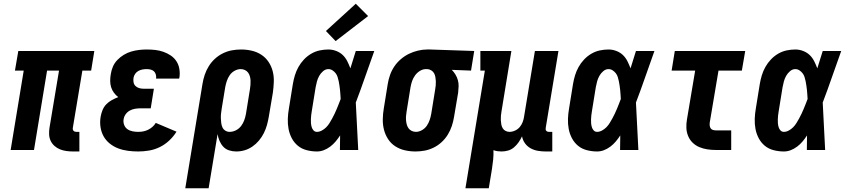

<svg xmlns="http://www.w3.org/2000/svg" viewBox="-20 -803 4540 1028"><path d="M371 8Q353 8 335 5.5Q317 3 301 -3.5Q285 -10 272 -21.5Q259 -33 251.5 -48.5Q244 -64 243 -82.5Q242 -101 245 -119L296 -425H232L162 0H37L107 -425H60L78 -530H485L468 -425H421L370 -119Q369 -114 370 -110Q371 -106 373.5 -103Q376 -100 380 -98.5Q384 -97 388 -97H405V8Z M720 8Q693 8 665.5 4.5Q638 1 613 -8.5Q588 -18 567.5 -34.5Q547 -51 534.5 -73.5Q522 -96 518 -123.5Q514 -151 519 -179Q522 -196 529 -213.5Q536 -231 549 -244.5Q562 -258 578.5 -267Q595 -276 613 -283Q600 -293 590 -306.5Q580 -320 575 -336Q570 -352 570 -370Q570 -388 573 -405Q576 -426 584.5 -446Q593 -466 608.5 -482Q624 -498 643 -509.5Q662 -521 682.5 -527Q703 -533 724 -535.5Q745 -538 765 -538Q789 -538 811.5 -535.5Q834 -533 855 -525.5Q876 -518 894 -506Q912 -494 924 -476Q936 -458 940 -435.5Q944 -413 941 -390Q940 -388 940 -386Q940 -384 939 -382H815Q815 -382 815 -383Q815 -384 816 -384Q817 -395 814 -405Q811 -415 804 -421.5Q797 -428 786.5 -430.5Q776 -433 765 -433Q754 -433 743 -431Q732 -429 721.5 -423.5Q711 -418 704 -408Q697 -398 695 -387Q693 -375 695 -363Q697 -351 705 -343Q713 -335 724.5 -331.5Q736 -328 748 -328H804L787 -223H731Q717 -223 702.5 -220.5Q688 -218 675 -211Q662 -204 653 -191.5Q644 -179 642 -165Q639 -150 644.5 -135Q650 -120 662 -111.5Q674 -103 689.5 -100Q705 -97 720 -97Q734 -97 747 -99.5Q760 -102 772.5 -108Q785 -114 796 -123.5Q807 -133 814 -145L925 -98Q909 -72 886 -50.5Q863 -29 835.5 -15.5Q808 -2 778.5 3Q749 8 720 8Z M972 205 1064 -353Q1068 -378 1076 -402Q1084 -426 1097.5 -448Q1111 -470 1130.5 -488Q1150 -506 1173.5 -517.5Q1197 -529 1221.5 -533.5Q1246 -538 1271 -538Q1300 -538 1328 -531.5Q1356 -525 1379 -510Q1402 -495 1417.5 -472Q1433 -449 1440 -422Q1447 -395 1446 -365.5Q1445 -336 1441 -307L1419 -177Q1415 -154 1409 -132.5Q1403 -111 1392.5 -90Q1382 -69 1366.5 -50.5Q1351 -32 1331.5 -18.5Q1312 -5 1290 1.5Q1268 8 1245 8Q1225 8 1206.5 2Q1188 -4 1175.5 -17.5Q1163 -31 1155.5 -48.5Q1148 -66 1145 -85L1097 205ZM1209 -97Q1227 -97 1243.5 -105.5Q1260 -114 1271 -128.5Q1282 -143 1288 -160Q1294 -177 1297 -194L1318 -324Q1320 -336 1321 -348Q1322 -360 1321.5 -371.5Q1321 -383 1318 -394Q1315 -405 1308.5 -414Q1302 -423 1291.5 -428Q1281 -433 1269 -433Q1252 -433 1236 -424Q1220 -415 1210 -400.5Q1200 -386 1194.5 -369.5Q1189 -353 1186 -337L1167 -221Q1165 -208 1163.5 -195Q1162 -182 1162.5 -169.5Q1163 -157 1164.5 -144.5Q1166 -132 1171 -121Q1176 -110 1186.5 -103.5Q1197 -97 1209 -97Z M1677 8Q1649 8 1622 1Q1595 -6 1575 -22.5Q1555 -39 1542.5 -62.5Q1530 -86 1525 -112.5Q1520 -139 1521 -167Q1522 -195 1527 -223L1548 -353Q1552 -377 1559 -400Q1566 -423 1578 -444.5Q1590 -466 1607.5 -484.5Q1625 -503 1646.5 -515.5Q1668 -528 1691.5 -533Q1715 -538 1738 -538Q1760 -538 1780.5 -530Q1801 -522 1815.5 -508Q1830 -494 1839.5 -475Q1849 -456 1856 -437Q1863 -460 1870.5 -483.5Q1878 -507 1885 -530H1984Q1959 -461 1935 -391.5Q1911 -322 1885 -254Q1889 -190 1891.5 -126.5Q1894 -63 1898 0H1800Q1800 -19 1800.5 -38.5Q1801 -58 1801 -78Q1790 -61 1777 -45.5Q1764 -30 1748 -18Q1732 -6 1714 1Q1696 8 1677 8ZM1677 -97Q1690 -97 1703 -104Q1716 -111 1726.5 -121.5Q1737 -132 1744.5 -144.5Q1752 -157 1759 -169.5Q1766 -182 1772 -195Q1778 -208 1783.5 -221Q1789 -234 1794 -247Q1799 -260 1804 -273Q1803 -285 1802.5 -297Q1802 -309 1800.5 -321Q1799 -333 1797.5 -344.5Q1796 -356 1793.5 -368Q1791 -380 1787.5 -391Q1784 -402 1777 -411Q1770 -420 1760 -426.5Q1750 -433 1738 -433Q1723 -433 1710 -422Q1697 -411 1689 -396.5Q1681 -382 1677 -367Q1673 -352 1670 -336L1649 -206Q1647 -196 1646 -185Q1645 -174 1644.5 -163.5Q1644 -153 1645 -142.5Q1646 -132 1649 -122Q1652 -112 1659 -104.5Q1666 -97 1677 -97ZM1777 -583 1725 -637 1885 -783 1951 -717Z M2205 8Q2175 8 2147 1.5Q2119 -5 2096 -20Q2073 -35 2058 -58Q2043 -81 2036 -108Q2029 -135 2029.5 -164.5Q2030 -194 2035 -223L2056 -353Q2060 -378 2068.5 -402Q2077 -426 2091.5 -447.5Q2106 -469 2126.5 -486.5Q2147 -504 2170 -515Q2193 -526 2218 -532Q2243 -538 2267 -538Q2271 -538 2275 -538Q2279 -538 2283 -538L2519 -530L2502 -425L2399 -429Q2410 -418 2418.5 -404Q2427 -390 2431.5 -374Q2436 -358 2435.5 -341Q2435 -324 2433 -307L2411 -177Q2407 -152 2399 -128Q2391 -104 2377.5 -82Q2364 -60 2344.5 -42Q2325 -24 2301.5 -12.5Q2278 -1 2253.5 3.5Q2229 8 2205 8ZM2207 -97Q2223 -97 2239 -106Q2255 -115 2265 -129.5Q2275 -144 2280.5 -160.5Q2286 -177 2289 -194L2310 -324Q2312 -335 2313 -346.5Q2314 -358 2313.5 -369Q2313 -380 2311 -391Q2309 -402 2304 -411Q2299 -420 2289.5 -426Q2280 -432 2269 -433H2265Q2264 -433 2263 -433Q2262 -433 2260 -433Q2244 -433 2228.5 -423.5Q2213 -414 2202.5 -399.5Q2192 -385 2186.5 -369Q2181 -353 2178 -336L2157 -206Q2155 -194 2154 -182Q2153 -170 2154 -158.5Q2155 -147 2158 -136Q2161 -125 2167.5 -116Q2174 -107 2184.5 -102Q2195 -97 2207 -97Z M2472 205 2576 -425H2552V-530H2718L2665 -206Q2663 -195 2662 -183Q2661 -171 2661.5 -159.5Q2662 -148 2664 -137Q2666 -126 2671.5 -116.5Q2677 -107 2687 -102Q2697 -97 2708 -97Q2723 -97 2738 -104Q2753 -111 2763 -123Q2773 -135 2778.5 -149.5Q2784 -164 2786 -179L2844 -530H2970L2902 -119Q2901 -114 2901.5 -110Q2902 -106 2904.5 -103Q2907 -100 2911 -98.5Q2915 -97 2920 -97H2937V8H2902Q2881 8 2860 4.5Q2839 1 2821 -9Q2803 -19 2791 -35.5Q2779 -52 2775 -73Q2767 -56 2756.5 -41Q2746 -26 2732 -14Q2718 -2 2700.5 3Q2683 8 2665 8Q2654 8 2643.5 6.5Q2633 5 2622 1Q2623 26 2620.5 51.5Q2618 77 2614 102L2597 205Z M3177 8Q3149 8 3122 1Q3095 -6 3075 -22.5Q3055 -39 3042.5 -62.5Q3030 -86 3025 -112.5Q3020 -139 3021 -167Q3022 -195 3027 -223L3048 -353Q3052 -377 3059 -400Q3066 -423 3078 -444.5Q3090 -466 3107.5 -484.5Q3125 -503 3146.5 -515.5Q3168 -528 3191.5 -533Q3215 -538 3238 -538Q3260 -538 3280.5 -530Q3301 -522 3315.5 -508Q3330 -494 3339.5 -475Q3349 -456 3356 -437Q3363 -460 3370.5 -483.5Q3378 -507 3385 -530H3484Q3459 -461 3435 -391.5Q3411 -322 3385 -254Q3389 -190 3391.5 -126.5Q3394 -63 3398 0H3300Q3300 -19 3300.5 -38.5Q3301 -58 3301 -78Q3290 -61 3277 -45.5Q3264 -30 3248 -18Q3232 -6 3214 1Q3196 8 3177 8ZM3177 -97Q3190 -97 3203 -104Q3216 -111 3226.5 -121.5Q3237 -132 3244.5 -144.5Q3252 -157 3259 -169.5Q3266 -182 3272 -195Q3278 -208 3283.5 -221Q3289 -234 3294 -247Q3299 -260 3304 -273Q3303 -285 3302.5 -297Q3302 -309 3300.5 -321Q3299 -333 3297.5 -344.5Q3296 -356 3293.5 -368Q3291 -380 3287.5 -391Q3284 -402 3277 -411Q3270 -420 3260 -426.5Q3250 -433 3238 -433Q3223 -433 3210 -422Q3197 -411 3189 -396.5Q3181 -382 3177 -367Q3173 -352 3170 -336L3149 -206Q3147 -196 3146 -185Q3145 -174 3144.5 -163.5Q3144 -153 3145 -142.5Q3146 -132 3149 -122Q3152 -112 3159 -104.5Q3166 -97 3177 -97Z M3812 0Q3789 0 3766.5 -3.5Q3744 -7 3724 -15.5Q3704 -24 3688.5 -39Q3673 -54 3664.5 -74.5Q3656 -95 3655 -117.5Q3654 -140 3658 -163L3702 -425H3576L3593 -530H3970L3952 -425H3827L3780 -146Q3779 -138 3780 -130Q3781 -122 3785 -116Q3789 -110 3796.5 -107.5Q3804 -105 3812 -105H3895V0Z M4177 8Q4149 8 4122 1Q4095 -6 4075 -22.5Q4055 -39 4042.5 -62.5Q4030 -86 4025 -112.5Q4020 -139 4021 -167Q4022 -195 4027 -223L4048 -353Q4052 -377 4059 -400Q4066 -423 4078 -444.5Q4090 -466 4107.5 -484.5Q4125 -503 4146.5 -515.5Q4168 -528 4191.5 -533Q4215 -538 4238 -538Q4260 -538 4280.5 -530Q4301 -522 4315.5 -508Q4330 -494 4339.5 -475Q4349 -456 4356 -437Q4363 -460 4370.5 -483.5Q4378 -507 4385 -530H4484Q4459 -461 4435 -391.5Q4411 -322 4385 -254Q4389 -190 4391.5 -126.5Q4394 -63 4398 0H4300Q4300 -19 4300.5 -38.5Q4301 -58 4301 -78Q4290 -61 4277 -45.5Q4264 -30 4248 -18Q4232 -6 4214 1Q4196 8 4177 8ZM4177 -97Q4190 -97 4203 -104Q4216 -111 4226.5 -121.5Q4237 -132 4244.5 -144.5Q4252 -157 4259 -169.5Q4266 -182 4272 -195Q4278 -208 4283.5 -221Q4289 -234 4294 -247Q4299 -260 4304 -273Q4303 -285 4302.5 -297Q4302 -309 4300.5 -321Q4299 -333 4297.5 -344.5Q4296 -356 4293.5 -368Q4291 -380 4287.5 -391Q4284 -402 4277 -411Q4270 -420 4260 -426.5Q4250 -433 4238 -433Q4223 -433 4210 -422Q4197 -411 4189 -396.5Q4181 -382 4177 -367Q4173 -352 4170 -336L4149 -206Q4147 -196 4146 -185Q4145 -174 4144.5 -163.5Q4144 -153 4145 -142.5Q4146 -132 4149 -122Q4152 -112 4159 -104.5Q4166 -97 4177 -97Z"/></svg>

Font: Iosevka Slab Extrabold
Style: Italic
Weight: 800
Italic angle: -9°
Monospace: yes
Designer: Belleve Invis
Foundry: Belleve Invis
Version: Version 11.1.0; ttfautohint (v1.8.3)